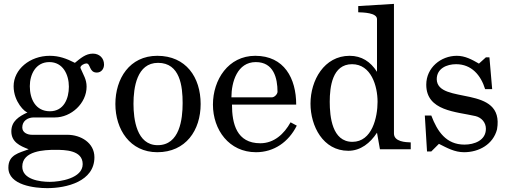

<svg xmlns="http://www.w3.org/2000/svg" viewBox="-20 -765 2614 984"><path d="M22.9 94.2C22.9 185.1 159.2 199.2 222.2 199.2C320.8 199.2 463.9 165 463.9 41C463.9 -33.2 394 -74.2 325.2 -74.2H144C121.1 -74.2 94.2 -85 94.2 -111.8C94.2 -145 121.1 -162.1 150.9 -163.1C162.1 -163.1 250 -163.1 261.2 -163.1C345.2 -163.1 423.8 -235.8 423.8 -320.8C423.8 -358.9 407.2 -380.9 393.1 -415C393.1 -415 392.1 -418 392.1 -418C392.1 -430.2 413.1 -439.9 422.9 -439.9C444.8 -439.9 436 -393.1 476.1 -393.1C499 -393.1 513.2 -412.1 513.2 -434.1C513.2 -467.8 488.8 -490.2 456.1 -490.2C418.9 -490.2 392.1 -465.8 363.8 -442.9C320.8 -464.8 283.2 -479 234.9 -479C132.8 -479 49.8 -409.2 49.8 -323.2C49.8 -242.2 109.9 -188 120.1 -189.9C120.1 -189 119.1 -188 119.1 -188C77.1 -168 38.1 -144 38.1 -91.8C38.1 -37.1 82 -17.1 127 0C77.1 19 22.9 27.8 22.9 94.2ZM94.2 88.9C94.2 7.8 207 2.9 263.2 2.9C312 2.9 403.8 3.9 403.8 76.2C403.8 148.9 288.1 167 234.9 167C184.1 167 94.2 154.8 94.2 88.9ZM132.8 -323.2C132.8 -383.8 163.1 -446.8 232.9 -446.8C303.2 -446.8 333 -381.8 333 -320.8C333 -259.8 307.1 -194.8 235.8 -194.8C162.1 -194.8 132.8 -257.8 132.8 -323.2Z M571.3 -231.9C571.3 -102.1 646 15.1 786.1 15.1C932.1 15.1 1008.3 -97.2 1008.3 -231.9C1008.3 -369.1 933.1 -479 786.1 -479C644 -479 571.3 -361.8 571.3 -231.9ZM664.1 -232.9C664.1 -315.9 681.2 -442.9 790 -442.9C903.3 -442.9 916 -321.8 916 -236.8C916 -153.8 900.9 -21 788.1 -21C680.2 -21 664.1 -153.8 664.1 -232.9Z M1071.3 -229C1071.3 -99.1 1154.3 15.1 1292 15.1C1384.3 15.1 1459 -37.1 1501 -121.1L1469.2 -138.2C1436 -78.1 1384.3 -30.8 1314 -30.8C1192.9 -30.8 1168.9 -130.9 1168.9 -229H1498C1498 -362.8 1437 -479 1288.1 -479C1149.9 -479 1071.3 -356 1071.3 -229ZM1291 -446.8C1382.3 -446.8 1402.3 -365.2 1402.3 -293.9C1400.9 -280.8 1386.2 -266.1 1373 -266.1H1166C1166 -345.2 1196.3 -446.8 1291 -446.8Z M1571.3 -233.9C1571.3 -119.1 1635.3 7.8 1765.1 7.8C1828.1 7.8 1877.9 -32.2 1912.1 -85L1927.2 0H2085V-35.2C2059.1 -36.1 1999 -38.1 1999 -81.1V-745.1L1815.9 -733.9V-702.1C1840.3 -701.2 1912.1 -700.2 1912.1 -667V-397C1878.9 -449.2 1833 -479 1772 -479C1641.1 -479 1571.3 -353 1571.3 -233.9ZM1669.9 -243.2C1669.9 -319.8 1683.1 -436 1784.2 -436C1882.3 -436 1915 -324.2 1915 -243.2C1915 -164.1 1887.2 -38.1 1786.1 -38.1C1682.1 -38.1 1669.9 -167 1669.9 -243.2Z M2229.5 -27.8C2271.5 -6.8 2309.6 15.1 2358.4 15.1C2434.6 15.1 2507.3 -24.9 2527.3 -102.1C2567.4 -335.9 2221.2 -225.1 2218.3 -358.9C2218.3 -414.1 2269.5 -436 2317.4 -436C2396.5 -436 2444.3 -379.9 2466.3 -308.1H2502.4L2488.3 -471.2H2470.2L2434.6 -439C2398.4 -460 2363.3 -479 2321.3 -479C2239.3 -479 2164.6 -418 2164.6 -331.1C2164.6 -195.8 2317.4 -192.9 2417.5 -169.9C2448.2 -162.1 2470.2 -137.2 2470.2 -105C2470.2 -44.9 2410.2 -23.9 2360.4 -23.9C2266.1 -23.9 2221.2 -91.8 2190.4 -172.9H2157.2L2168.5 11.2H2190.4Z"/></svg>

Font: MusGlyphs-Text
Style: Regular
Weight: 400
Version: Version 2.1.1